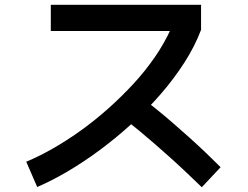

<svg xmlns="http://www.w3.org/2000/svg" viewBox="-20 -751 1040 805"><path d="M136 33 90 -73Q141 -94 198.5 -126.5Q256 -159 315 -201Q374 -243 430.5 -293Q487 -343 538 -398Q589 -453 629.5 -512Q670 -571 697 -631L725 -621H193V-731H823V-626Q797 -557 753 -488.5Q709 -420 652.5 -355Q596 -290 531 -231Q466 -172 398.5 -122Q331 -72 264 -32.5Q197 7 136 33ZM826 34Q798 7 766 -23.5Q734 -54 699 -85.5Q664 -117 629.5 -147Q595 -177 563 -203.5Q531 -230 503 -250L570 -344Q599 -323 633 -295.5Q667 -268 703 -237Q739 -206 775 -173.5Q811 -141 844 -109.5Q877 -78 905 -50Z"/></svg>

Font: Murecho Thin Medium
Style: Regular
Weight: 500
Version: Version 1.010